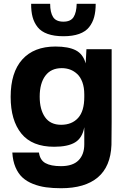

<svg xmlns="http://www.w3.org/2000/svg" viewBox="-20 -787 669 1011"><path d="M567.9 -144Q567.9 -53.7 566.9 -23.9Q562.5 90.3 494.9 147.2Q427.2 204.1 301.8 204.1Q257.8 204.1 222.2 199.2Q186.5 194.3 153.8 181.4Q121.1 168.5 98.4 147.7Q75.7 127 61.5 93.5Q47.4 60.1 44.9 16.1H185.1Q190.4 55.7 219 71.8Q247.6 87.9 300.8 87.9Q363.3 87.9 393.6 57.1Q423.8 26.4 423.8 -26.9V-117.2Q413.6 -60.5 375.5 -37.4Q337.4 -14.2 265.1 -14.2Q148.9 -14.2 92.5 -83.7Q36.1 -153.3 36.1 -276.9Q36.1 -405.8 97.4 -473.9Q158.7 -542 272 -542Q340.3 -542 378.9 -522.2Q417.5 -502.4 431.2 -453.1L435.1 -527.8H567.9ZM144 -767.1H244.1Q244.1 -721.7 259.5 -697.3Q274.9 -672.9 314 -672.9Q352.1 -672.9 367.4 -697Q382.8 -721.2 383.8 -767.1H483.9Q483.9 -727.1 475.8 -697.3Q467.8 -667.5 449.2 -644Q430.7 -620.6 396.7 -608.4Q362.8 -596.2 314 -596.2Q265.1 -596.2 231 -608.4Q196.8 -620.6 178.2 -644Q159.7 -667.5 151.6 -697.3Q143.6 -727.1 144 -767.1ZM189 -277.8Q189 -210.4 217 -170.2Q245.1 -129.9 301.8 -129.9Q358.4 -129.9 391.1 -165.8Q423.8 -201.7 423.8 -275.9V-290Q423.8 -326.7 413.8 -354Q403.8 -381.3 386.7 -397.2Q369.6 -413.1 349.1 -420.7Q328.6 -428.2 305.2 -428.2Q248.5 -428.2 218.8 -388.2Q189 -348.1 189 -277.8Z"/></svg>

Font: Nacelle Bold
Style: Regular
Weight: 700
Designer: Sora Sagano
Foundry: Sora Sagano
Version: Version 1.000;FEAKit 1.0